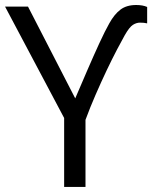

<svg xmlns="http://www.w3.org/2000/svg" viewBox="-20 -740 606 760"><path d="M277.8 -350.6Q300.3 -403.3 325.2 -460.9Q350.1 -518.6 373 -568.4Q396 -618.2 412.6 -647.5Q432.6 -683.6 456.8 -701.9Q481 -720.2 519 -720.2Q545.4 -720.2 562.5 -712.4V-647.5Q550.8 -650.4 534.2 -650.4Q520 -650.4 506.1 -641.6Q492.2 -632.8 474.1 -601.1Q462.4 -580.6 443.4 -544.2Q424.3 -507.8 402.3 -461.7Q380.4 -415.5 358.4 -365Q336.4 -314.5 318.4 -265.6V0H233.9V-272.9L0 -713.9H90.8Z"/></svg>

Font: Open Sans
Style: Regular
Weight: 400
Designer: Monotype Design Team
Foundry: Monotype Imaging Inc.
Version: Version 3.000; ttfautohint (v1.8.4)